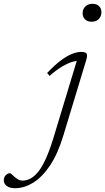

<svg xmlns="http://www.w3.org/2000/svg" viewBox="-221 -738 554 1012"><path d="M214.5 -668Q214.5 -682.5 221 -693.8Q227.5 -705 239.2 -711.5Q251 -718 266.5 -718Q288.5 -718 301 -705.8Q313.5 -693.5 313.5 -674Q313.5 -659.5 307.2 -648Q301 -636.5 289.5 -630Q278 -623.5 261.5 -623.5Q240 -623.5 227.2 -636Q214.5 -648.5 214.5 -668ZM113 -24Q84 72.5 42.8 134Q1.5 195.5 -46 224.8Q-93.5 254 -141 254Q-170.5 254 -185.8 242Q-201 230 -201 212.5Q-201 196 -190.8 185.5Q-180.5 175 -168.5 175Q-165 175 -159 180.8Q-153 186.5 -143 195.5Q-133 204 -123 209Q-113 214 -102.5 214Q-82.5 214 -62.2 204Q-42 194 -21.8 170Q-1.5 146 18.5 103Q38.5 60 59 -5.5L188 -431.5L197.5 -417Q180 -418 157.2 -411Q134.5 -404 105.5 -386.8Q76.5 -369.5 40 -338L27.5 -353.5Q67.5 -395.5 100.5 -420Q133.5 -444.5 160.2 -454.5Q187 -464.5 207 -464.5Q222 -464.5 229.5 -460.5Q237 -456.5 237.8 -447.5Q238.5 -438.5 234 -423Z"/></svg>

Font: Newsreader Light
Style: Italic
Weight: 300
Italic angle: -17°
Designer: Hugues Gentile
Foundry: Production Type
Version: Version 1.003